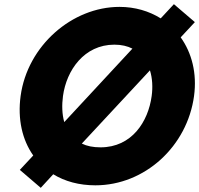

<svg xmlns="http://www.w3.org/2000/svg" viewBox="-20 -873 954 920"><path d="M75 -59 175.3 27 235.1 -38C290.5 -4 359 15 437 15C674 15 877.3 -172 909.8 -413C924.6 -522 898.8 -620 845.8 -694L913.7 -767L813.3 -853L750.1 -785C693.9 -820 626.6 -840 552.6 -840C325.6 -840 111.4 -654 78.8 -413C63.8 -302 86.4 -203 139.3 -128ZM281.8 -413C298.5 -536 383.1 -659 528.1 -659C562.1 -659 591.2 -652 614.5 -640L287.9 -288C277.1 -326 276 -370 281.8 -413ZM706.8 -413C690.2 -290 611.6 -167 461.6 -167C425.6 -167 396.4 -173 372 -185L698.5 -536C710.3 -498 712.5 -455 706.8 -413Z"/></svg>

Font: Hussar Techniczny
Style: Bold 
Weight: 700
Foundry: Cannot Into Space Fonts
Version: Version 0.77